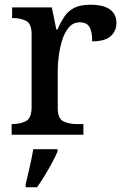

<svg xmlns="http://www.w3.org/2000/svg" viewBox="-20 -567 525 808"><path d="M29 0V-45H32Q66 -45 89.5 -57.5Q113 -70 113 -117V-423Q113 -467 90 -479Q67 -491 34 -491H31V-536H198L217 -443H222Q235 -473 250.5 -496.5Q266 -520 291.5 -533.5Q317 -547 360 -547Q416 -547 443 -527Q470 -507 470 -471Q470 -436 445.5 -414.5Q421 -393 368 -393Q368 -434 356.5 -453.5Q345 -473 316 -473Q288 -473 270 -452Q252 -431 242 -399Q232 -367 227.5 -333Q223 -299 223 -273V-112Q223 -68 246.5 -56.5Q270 -45 302 -45H331V0ZM88 208Q96 176 105 136Q114 96 120 61H222V71Q213 92 198.5 119Q184 146 167.5 173Q151 200 136 221H88Z"/></svg>

Font: Noto Serif Bengali Medium
Style: Regular
Weight: 500
Designer: Juan Bruce, Universal Thirst, Indian Type Foundry and the Monotype Design Team.
Foundry: Monotype Imaging Inc.
Version: Version 2.003; ttfautohint (v1.8.4.7-5d5b)